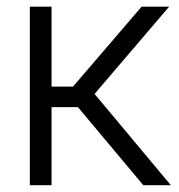

<svg xmlns="http://www.w3.org/2000/svg" viewBox="-20 -542 524 562"><path d="M67.4 0V-522.5H130.9V-288.6H193.8L394.5 -522.5H475.1L256.8 -267.1L480 0H399.4L208 -228.5H130.9V0Z"/></svg>

Font: Inter 28pt Light
Style: Regular
Weight: 300
Designer: Rasmus Andersson
Foundry: rsms
Version: Version 4.001;git-66647c0bb